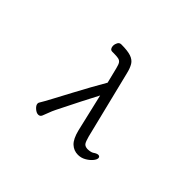

<svg xmlns="http://www.w3.org/2000/svg" viewBox="-137 -990 1274 1274"><g transform="rotate(45 500.0 -353.0)"><path d="M706 -64H712Q722 -64 734.5 -66.5Q747 -69 754 -74Q774 -88 787 -88Q794 -88 798.5 -84Q803 -80 803 -72Q803 -58 786.5 -39Q770 -20 745 -6Q720 8 691 8Q652 8 623.5 -18.5Q595 -45 579 -110L517 -375Q467 -281 377 -100Q364 -74 356 -51Q346 -23 340 -10Q333 6 316 6Q299 6 280 -11Q261 -28 261 -44Q261 -50 264 -55Q279 -79 311 -139L375 -259Q435 -372 492 -470L465 -579Q458 -608 449.5 -619.5Q441 -631 425 -634Q409 -637 380 -637H369Q356 -637 350 -646.5Q344 -656 344 -670Q344 -684 352 -699Q360 -714 377 -714Q437 -714 468.5 -703Q500 -692 514.5 -668Q529 -644 538 -606L656 -128Q666 -91 675 -78.5Q684 -66 706 -64Z"/></g></svg>

Font: Moon Stars Kai
Style: Bold
Weight: 700
Designer: GuiWonder
Version: Version 1.101